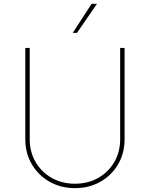

<svg xmlns="http://www.w3.org/2000/svg" viewBox="-20 -980 790 1012"><path d="M613.3 -727.5H636.7V-246.1Q636.7 -172.4 602.5 -114Q568.4 -55.7 509 -22Q449.7 11.7 375 11.7Q300.8 11.7 241.5 -22Q182.1 -55.7 147.7 -114Q113.3 -172.4 113.3 -246.1V-727.5H136.7V-246.1Q136.7 -178.7 167.7 -125.7Q198.7 -72.8 252.7 -42.2Q306.6 -11.7 375 -11.7Q443.8 -11.7 497.6 -42.2Q551.3 -72.8 582.3 -125.7Q613.3 -178.7 613.3 -246.1ZM363.3 -806.6 462.9 -960H491.2L385.7 -806.6Z"/></svg>

Font: Inter Tight Thin
Style: Regular
Weight: 250
Designer: Rasmus Andersson
Foundry: rsms
Version: Version 3.004